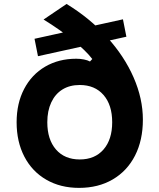

<svg xmlns="http://www.w3.org/2000/svg" viewBox="-20 -912 790 951"><path d="M62.3 -306.6Q62.3 -400.2 99.6 -471.5Q136.9 -542.8 203.9 -582Q270.9 -621.1 357.8 -621.1Q377.2 -621.1 395.6 -617.5Q414 -613.8 425.7 -607.4L437.1 -619.7Q406.3 -660.2 341.3 -713Q276.3 -765.7 195.8 -815.3L309.7 -892.4Q424.6 -822.4 510 -728.2Q595.5 -634.1 641.6 -528.8Q687.7 -423.5 687.7 -319.3Q687.7 -217.6 648.8 -141.3Q609.8 -65 538.3 -23.2Q466.9 18.6 371.6 18.6Q279.3 18.6 209.3 -21.9Q139.2 -62.3 100.7 -136.1Q62.3 -209.9 62.3 -306.6ZM375 -122.2Q449.8 -122.2 492.8 -171.6Q535.7 -221.1 535.7 -306.6Q535.7 -392.1 492.8 -441.5Q449.8 -491 375 -491Q325.2 -491 289.3 -468.8Q253.4 -446.5 233.9 -404.8Q214.3 -363 214.3 -306.6Q214.3 -221.1 257.2 -171.6Q300.2 -122.2 375 -122.2ZM589 -816.3 606 -730.1 168.1 -633.7 151 -719.9Z"/></svg>

Font: Martian Mono VF sWd Rg
Style: Regular
Weight: 400
Width: 6
Monospace: yes
Designer: Roman Shamin
Foundry: Evil Martians
Version: Version 1.100